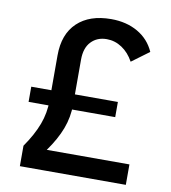

<svg xmlns="http://www.w3.org/2000/svg" viewBox="-80 -772 746 840"><g transform="rotate(10 293.0 -351.5)"><path d="M64.5 0V-90.8Q104 -147.5 123.3 -198.7Q142.6 -250 142.6 -306.2V-505.9Q142.6 -600.6 196.8 -651.9Q251 -703.1 346.7 -703.1Q415 -703.1 465.6 -673.8Q516.1 -644.5 539.6 -591.3L462.4 -534.2Q441.9 -571.8 410.6 -592.5Q379.4 -613.3 342.8 -613.3Q300.3 -613.3 273.7 -585.4Q247.1 -557.6 247.1 -505.4V-306.2Q247.1 -250 227.5 -198.2Q208 -146.5 168 -90.8V0ZM93.8 0V-90.8H535.2V0ZM53.2 -283.7V-351.1H438V-283.7Z"/></g></svg>

Font: Cascadia Mono
Style: Regular
Weight: 400
Monospace: yes
Designer: Aaron Bell
Foundry: Saja Typeworks
Version: Version 2404.023